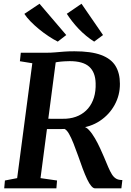

<svg xmlns="http://www.w3.org/2000/svg" viewBox="-20 -1032 718 1052"><path d="M3 0 7 -43 74 -56 157 -685.5 89 -696.5 94 -743H231Q258.5 -743 281.2 -745Q304 -747 329 -749Q354 -751 387.5 -751Q480 -751 534.5 -730.5Q589 -710 613 -670.5Q637 -631 637 -573Q637.5 -511 608.2 -457.5Q579 -404 527 -369.5Q475 -335 406.5 -329.5L433.5 -337.5Q450 -338.5 467.2 -320Q484.5 -301.5 500.5 -273.8Q516.5 -246 529 -218.5Q541.5 -191 549 -173.5Q562.5 -141 572.8 -117Q583 -93 593 -77Q603 -61 616.2 -53.2Q629.5 -45.5 650.5 -45.5L645 0H501Q491 0 480 -12.8Q469 -25.5 457.5 -49.8Q446 -74 433 -108.5Q420.5 -143 407.8 -179Q395 -215 382.5 -246.5Q370 -278 357.8 -299.2Q345.5 -320.5 333.5 -325.5Q331 -325.5 318 -325Q305 -324.5 287.2 -324.8Q269.5 -325 252.5 -325Q235.5 -325 224 -325L231.5 -382Q241 -381.5 257.5 -381.2Q274 -381 291.8 -381Q309.5 -381 323.5 -381.2Q337.5 -381.5 341.5 -381.5Q380.5 -384 411 -398.5Q441.5 -413 462.8 -438Q484 -463 494.8 -497.8Q505.5 -532.5 504 -576Q502.5 -636.5 468.5 -666.8Q434.5 -697 362 -697Q352 -697 333 -696Q314 -695 295 -692.2Q276 -689.5 265.5 -684.5L289.5 -723.5L202 -56L292.5 -43L289 0ZM544.5 -840 496 -804Q473.5 -818 451.8 -836Q430 -854 410.5 -874.5Q391 -895 374.8 -916Q358.5 -937 346 -956.5L426.5 -1011.5ZM343 -840 296.5 -804Q272.5 -816 245.8 -833.8Q219 -851.5 193.5 -872.5Q168 -893.5 147 -915Q126 -936.5 113.5 -956L196.5 -1011.5Z"/></svg>

Font: Merriweather 24pt SemiBold
Style: Italic
Weight: 600
Italic angle: -7.8°
Version: Version 2.101